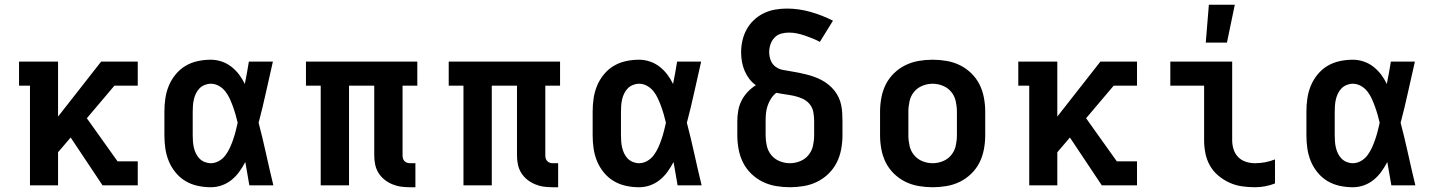

<svg xmlns="http://www.w3.org/2000/svg" viewBox="-20 -779 6040 807"><path d="M411 0 277 -201 224 -139V0H106V-419H60V-520H224V-289L405 -520H559V-419H461L345 -282L474 -101H559V0Z M866 8Q838 8 810.5 2Q783 -4 759.5 -18Q736 -32 718 -54Q700 -76 689.5 -101.5Q679 -127 675 -154.5Q671 -182 671 -210V-310Q671 -338 675 -365.5Q679 -393 689.5 -418.5Q700 -444 718 -466Q736 -488 759.5 -502Q783 -516 810.5 -522Q838 -528 866 -528Q889 -528 911.5 -520.5Q934 -513 952.5 -498.5Q971 -484 985 -465.5Q999 -447 1009 -426Q1014 -449 1018 -473Q1022 -497 1026 -520H1127Q1112 -456 1098 -391.5Q1084 -327 1067 -263Q1084 -198 1098.5 -132Q1113 -66 1129 0H1028Q1024 -25 1019.5 -49.5Q1015 -74 1011 -98Q1000 -77 986 -57.5Q972 -38 953.5 -23Q935 -8 912.5 0Q890 8 866 8ZM866 -93Q884 -93 900.5 -102.5Q917 -112 928 -127Q939 -142 946.5 -158.5Q954 -175 960 -192.5Q966 -210 970.5 -227.5Q975 -245 979 -263Q975 -280 970 -297.5Q965 -315 959 -331.5Q953 -348 945.5 -364.5Q938 -381 927 -395Q916 -409 900 -418Q884 -427 866 -427Q853 -427 840.5 -422Q828 -417 819 -408Q810 -399 804 -387Q798 -375 795 -362Q792 -349 791 -336Q790 -323 790 -310V-210Q790 -197 791 -184Q792 -171 795 -158Q798 -145 804 -133Q810 -121 819 -112Q828 -103 840.5 -98Q853 -93 866 -93Z M1726 8H1703Q1684 8 1665.5 5.5Q1647 3 1629 -4.5Q1611 -12 1596 -24Q1581 -36 1571 -52Q1561 -68 1557 -87Q1553 -106 1553 -125V-419H1447V0H1328V-419H1266V-520H1734V-419H1672V-125Q1672 -118 1674 -112Q1676 -106 1680.5 -101.5Q1685 -97 1691 -95Q1697 -93 1703 -93H1726Z M2326 8H2303Q2284 8 2265.5 5.5Q2247 3 2229 -4.5Q2211 -12 2196 -24Q2181 -36 2171 -52Q2161 -68 2157 -87Q2153 -106 2153 -125V-419H2047V0H1928V-419H1866V-520H2334V-419H2272V-125Q2272 -118 2274 -112Q2276 -106 2280.5 -101.5Q2285 -97 2291 -95Q2297 -93 2303 -93H2326Z M2666 8Q2638 8 2610.5 2Q2583 -4 2559.5 -18Q2536 -32 2518 -54Q2500 -76 2489.5 -101.5Q2479 -127 2475 -154.5Q2471 -182 2471 -210V-310Q2471 -338 2475 -365.5Q2479 -393 2489.5 -418.5Q2500 -444 2518 -466Q2536 -488 2559.5 -502Q2583 -516 2610.5 -522Q2638 -528 2666 -528Q2689 -528 2711.5 -520.5Q2734 -513 2752.5 -498.5Q2771 -484 2785 -465.5Q2799 -447 2809 -426Q2814 -449 2818 -473Q2822 -497 2826 -520H2927Q2912 -456 2898 -391.5Q2884 -327 2867 -263Q2884 -198 2898.5 -132Q2913 -66 2929 0H2828Q2824 -25 2819.5 -49.5Q2815 -74 2811 -98Q2800 -77 2786 -57.5Q2772 -38 2753.5 -23Q2735 -8 2712.5 0Q2690 8 2666 8ZM2666 -93Q2684 -93 2700.5 -102.5Q2717 -112 2728 -127Q2739 -142 2746.5 -158.5Q2754 -175 2760 -192.5Q2766 -210 2770.5 -227.5Q2775 -245 2779 -263Q2775 -280 2770 -297.5Q2765 -315 2759 -331.5Q2753 -348 2745.5 -364.5Q2738 -381 2727 -395Q2716 -409 2700 -418Q2684 -427 2666 -427Q2653 -427 2640.5 -422Q2628 -417 2619 -408Q2610 -399 2604 -387Q2598 -375 2595 -362Q2592 -349 2591 -336Q2590 -323 2590 -310V-210Q2590 -197 2591 -184Q2592 -171 2595 -158Q2598 -145 2604 -133Q2610 -121 2619 -112Q2628 -103 2640.5 -98Q2653 -93 2666 -93Z M3300 8Q3271 8 3241.5 3Q3212 -2 3185.5 -15Q3159 -28 3137.5 -49Q3116 -70 3103 -96Q3090 -122 3084.5 -151.5Q3079 -181 3079 -210V-270Q3079 -292 3083 -314.5Q3087 -337 3097 -356.5Q3107 -376 3122.5 -392.5Q3138 -409 3157 -421Q3141 -432 3129 -448Q3117 -464 3109.5 -482Q3102 -500 3098.5 -519.5Q3095 -539 3095 -559Q3095 -584 3100.5 -608.5Q3106 -633 3118 -655Q3130 -677 3148.5 -694.5Q3167 -712 3189.5 -723Q3212 -734 3237 -738.5Q3262 -743 3287 -743Q3337 -743 3386.5 -729Q3436 -715 3481 -692L3426 -603Q3411 -611 3395 -617.5Q3379 -624 3363 -629.5Q3347 -635 3330 -638.5Q3313 -642 3296 -642Q3279 -642 3263 -637.5Q3247 -633 3235.5 -621Q3224 -609 3218.5 -593Q3213 -577 3213 -561Q3213 -543 3219 -526.5Q3225 -510 3238.5 -499.5Q3252 -489 3269 -485.5Q3286 -482 3303 -479.5Q3320 -477 3336.5 -473.5Q3353 -470 3369.5 -466Q3386 -462 3402.5 -456Q3419 -450 3434 -442Q3449 -434 3462.5 -423Q3476 -412 3486.5 -399Q3497 -386 3504.5 -370.5Q3512 -355 3515.5 -338Q3519 -321 3520 -304Q3521 -287 3521 -270V-210Q3521 -181 3515.5 -151.5Q3510 -122 3497 -96Q3484 -70 3462.5 -49Q3441 -28 3414.5 -15Q3388 -2 3358.5 3Q3329 8 3300 8ZM3300 -93Q3322 -93 3343 -101.5Q3364 -110 3378 -127Q3392 -144 3397 -166Q3402 -188 3402 -210V-270Q3402 -289 3398.5 -308Q3395 -327 3383 -341.5Q3371 -356 3353.5 -364Q3336 -372 3317.5 -376Q3299 -380 3280.5 -382.5Q3262 -385 3243 -389Q3230 -379 3221 -365Q3212 -351 3206.5 -335Q3201 -319 3199.5 -303Q3198 -287 3198 -270V-210Q3198 -188 3203 -166Q3208 -144 3222 -127Q3236 -110 3257 -101.5Q3278 -93 3300 -93Z M3900 8Q3871 8 3841.5 3Q3812 -2 3785.5 -15Q3759 -28 3737.5 -49Q3716 -70 3703 -96Q3690 -122 3684.5 -151.5Q3679 -181 3679 -210V-310Q3679 -339 3684.5 -368.5Q3690 -398 3703 -424Q3716 -450 3737.5 -471Q3759 -492 3785.5 -505Q3812 -518 3841.5 -523Q3871 -528 3900 -528Q3929 -528 3958.5 -523Q3988 -518 4014.5 -505Q4041 -492 4062.5 -471Q4084 -450 4097 -424Q4110 -398 4115.5 -368.5Q4121 -339 4121 -310V-210Q4121 -181 4115.5 -151.5Q4110 -122 4097 -96Q4084 -70 4062.5 -49Q4041 -28 4014.5 -15Q3988 -2 3958.5 3Q3929 8 3900 8ZM3900 -93Q3922 -93 3943 -101.5Q3964 -110 3978 -127Q3992 -144 3997 -166Q4002 -188 4002 -210V-310Q4002 -332 3997 -354Q3992 -376 3978 -393Q3964 -410 3943 -418.5Q3922 -427 3900 -427Q3878 -427 3857 -418.5Q3836 -410 3822 -393Q3808 -376 3803 -354Q3798 -332 3798 -310V-210Q3798 -188 3803 -166Q3808 -144 3822 -127Q3836 -110 3857 -101.5Q3878 -93 3900 -93Z M4611 0 4477 -201 4424 -139V0H4306V-419H4260V-520H4424V-289L4605 -520H4759V-419H4661L4545 -282L4674 -101H4759V0Z M5255 8Q5227 8 5199.5 4Q5172 0 5147 -11.5Q5122 -23 5100.5 -41Q5079 -59 5065.5 -83Q5052 -107 5046.5 -134.5Q5041 -162 5041 -189V-419H4899V-520H5159V-189Q5159 -170 5165 -151Q5171 -132 5184.5 -118.5Q5198 -105 5216.5 -99Q5235 -93 5255 -93Q5276 -93 5297.5 -97Q5319 -101 5339 -109V-8Q5319 0 5297.5 4Q5276 8 5255 8ZM5048 -600 5061 -759H5170L5137 -600Z M5666 8Q5638 8 5610.5 2Q5583 -4 5559.5 -18Q5536 -32 5518 -54Q5500 -76 5489.5 -101.5Q5479 -127 5475 -154.5Q5471 -182 5471 -210V-310Q5471 -338 5475 -365.5Q5479 -393 5489.5 -418.5Q5500 -444 5518 -466Q5536 -488 5559.5 -502Q5583 -516 5610.5 -522Q5638 -528 5666 -528Q5689 -528 5711.5 -520.5Q5734 -513 5752.5 -498.5Q5771 -484 5785 -465.5Q5799 -447 5809 -426Q5814 -449 5818 -473Q5822 -497 5826 -520H5927Q5912 -456 5898 -391.5Q5884 -327 5867 -263Q5884 -198 5898.5 -132Q5913 -66 5929 0H5828Q5824 -25 5819.5 -49.5Q5815 -74 5811 -98Q5800 -77 5786 -57.5Q5772 -38 5753.5 -23Q5735 -8 5712.5 0Q5690 8 5666 8ZM5666 -93Q5684 -93 5700.5 -102.5Q5717 -112 5728 -127Q5739 -142 5746.5 -158.5Q5754 -175 5760 -192.5Q5766 -210 5770.5 -227.5Q5775 -245 5779 -263Q5775 -280 5770 -297.5Q5765 -315 5759 -331.5Q5753 -348 5745.5 -364.5Q5738 -381 5727 -395Q5716 -409 5700 -418Q5684 -427 5666 -427Q5653 -427 5640.5 -422Q5628 -417 5619 -408Q5610 -399 5604 -387Q5598 -375 5595 -362Q5592 -349 5591 -336Q5590 -323 5590 -310V-210Q5590 -197 5591 -184Q5592 -171 5595 -158Q5598 -145 5604 -133Q5610 -121 5619 -112Q5628 -103 5640.5 -98Q5653 -93 5666 -93Z"/></svg>

Font: Iosevka HT Extended
Style: Bold
Weight: 700
Width: 7
Monospace: yes
Designer: Belleve Invis
Foundry: Belleve Invis
Version: Version 32.3.0; ttfautohint (v1.8.4)